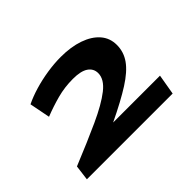

<svg xmlns="http://www.w3.org/2000/svg" viewBox="-126 -1004 1298 1298"><g transform="rotate(-45 522.5 -355.0)"><path d="M95 -109Q264 -178 386.5 -234Q509 -290 576 -342.5Q643 -395 643 -453Q643 -497 606.5 -522Q570 -547 494 -547Q415 -547 342.5 -527.5Q270 -508 199 -480L170 -628Q219 -652 281 -670.5Q343 -689 410.5 -699.5Q478 -710 541 -710Q638 -710 711.5 -684.5Q785 -659 826 -612Q867 -565 867 -499Q867 -432 828 -377Q789 -322 703.5 -267.5Q618 -213 478 -146H926L901 0H81Z"/></g></svg>

Font: Georama ExtraExtended
Style: Bold Italic
Weight: 700
Width: 8
Italic angle: -9°
Designer: Jean-Baptiste Levee
Foundry: Production Type
Version: Version 1.000